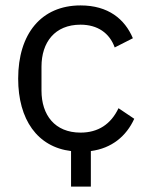

<svg xmlns="http://www.w3.org/2000/svg" viewBox="-20 -548 543 708"><path d="M242 9V140H315V9C392 -1 446 -46 475 -110L417 -149C389 -90 342 -59 277 -59C182 -59 133 -124 133 -214V-302C133 -392 182 -457 277 -457C340 -457 384 -426 403 -373L470 -407C440 -478 379 -528 277 -528C132 -528 47 -423 47 -258C47 -107 118 -6 242 9Z"/></svg>

Font: Braiins Sans
Style: Regular
Weight: 400
Designer: Mike Abbink, Paul van der Laan, Pieter van Rosmalen, Jiri Chlebus, Lubos Buracinsky
Foundry: Bold Monday, Sudetype
Version: Version 1.000;hotconv 1.0.109;makeotfexe 2.5.65596